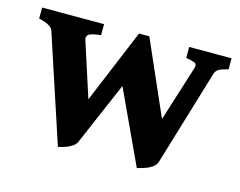

<svg xmlns="http://www.w3.org/2000/svg" viewBox="-70 -534 816 652"><g transform="rotate(15 337.5 -208.5)"><path d="M670.4 -391.1Q645.5 -384.8 636.7 -379.2Q627.9 -373.5 624.5 -362.8L523.4 -27.3Q519.5 -13.7 506.3 -5.4Q493.2 2.9 478.5 7.3Q463.9 11.7 456.1 13.7L321.8 -275.4L348.1 -429.7Q348.1 -429.7 362.1 -429.7Q376 -429.7 381.3 -429.7L495.6 -169.4L556.6 -362.8Q560.5 -373 556.9 -379.6Q553.2 -386.2 521.5 -391.1V-429.7H670.4ZM244.1 -27.3Q239.7 -13.2 227.1 -4.9Q214.4 3.4 200.7 7.6Q187 11.7 178.7 13.7L54.7 -362.8Q47.9 -381.3 4.4 -391.1V-429.7H222.2V-391.1Q184.6 -386.7 178 -378.9Q171.4 -371.1 174.3 -362.8L236.8 -169.4L345.2 -429.7Q351.6 -429.7 365.7 -429.7Q379.9 -429.7 379.9 -429.7L380.4 -344.2Z"/></g></svg>

Font: Namdhinggo ExtraBold
Style: Regular
Weight: 800
Designer: Victor Gaultney
Foundry: SIL International
Version: Version 3.001